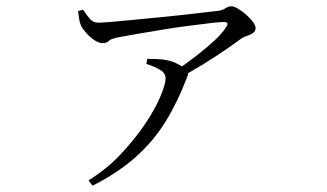

<svg xmlns="http://www.w3.org/2000/svg" viewBox="-20 -533 1040 610"><path d="M536 -307Q568 -328 601 -353.5Q634 -379 660 -403Q686 -427 697 -445Q705 -456 702.5 -459.5Q700 -463 688 -463Q677 -463 648 -459.5Q619 -456 579.5 -451Q540 -446 497.5 -439Q455 -432 417 -425.5Q379 -419 353 -414Q331 -409 325 -402.5Q319 -396 305 -396Q295 -396 281.5 -404.5Q268 -413 256 -426Q244 -439 238 -450Q233 -462 231.5 -473Q230 -484 228 -498L244 -502Q256 -484 266 -472.5Q276 -461 292 -461Q305 -461 334.5 -463.5Q364 -466 404 -470Q444 -474 486.5 -478Q529 -482 568.5 -486.5Q608 -491 637 -494.5Q666 -498 677 -499Q690 -502 697.5 -507.5Q705 -513 716 -513Q723 -513 736 -505.5Q749 -498 762 -486.5Q775 -475 783.5 -463.5Q792 -452 792 -443Q792 -434 783.5 -428Q775 -422 763.5 -418.5Q752 -415 743 -408Q726 -395 694.5 -373.5Q663 -352 625 -328.5Q587 -305 549 -285ZM261 40Q317 6 362 -41.5Q407 -89 439.5 -137Q472 -185 489 -225Q506 -265 506 -284Q506 -301 488 -311.5Q470 -322 445 -330L448 -346Q465 -346 476 -345.5Q487 -345 497 -344Q521 -341 539 -332.5Q557 -324 566 -316Q574 -309 576.5 -303.5Q579 -298 574 -287Q545 -210 506.5 -147.5Q468 -85 411.5 -34.5Q355 16 274 57Z"/></svg>

Font: Noto Serif SC ExtraLight Light
Style: Regular
Weight: 300
Version: Version 2.002-H1;hotconv 1.1.0;makeotfexe 2.6.0